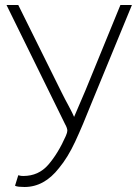

<svg xmlns="http://www.w3.org/2000/svg" viewBox="-20 -710 547 767"><path d="M226 -341Q242 -309 251 -293Q255 -285 261.5 -273Q268 -261 276 -243L321 -348L461 -690H507L346 -299Q310 -208 280.5 -144.5Q251 -81 216 -39Q157 37 78 37Q66 37 56 36Q46 35 40 32L53 -10Q57 -9 61.5 -8Q66 -7 73 -7Q134 -7 173 -52Q212 -97 243 -167Q249 -181 249 -188Q249 -198 240 -214L6 -690H53Z"/></svg>

Font: Gmarket Sans TTF Light
Style: Regular
Weight: 300
Designer: Creative Director : Sungho Lee; Art Director : Kiwoong Choi; Project Manager : Sori Yang, Jongwook Yoon; Font Designer :
Foundry: Sandoll Inc.
Version: Version 1.000;hotconv 1.0.109;makeotfexe 2.5.65596